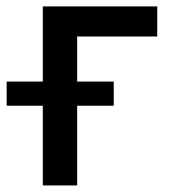

<svg xmlns="http://www.w3.org/2000/svg" viewBox="-59 -565 540 585"><path d="M420.1 -545.5H71.4V-316.4H-38.7V-242.9H71.4V0H176.1V-242.9H287.6V-316.4H176.1V-453.8H420.1Z"/></svg>

Font: Magic Ui Pro Medium
Style: Regular
Weight: 500
Designer: Stefan Endress, Andreas Faust
Version: Version 1.000;FEAKit 1.0